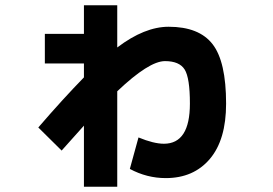

<svg xmlns="http://www.w3.org/2000/svg" viewBox="-20 -650 1040 732"><path d="M151 -521H300V-630H427V-469Q531 -548 623 -548Q739 -548 790.5 -481.5Q842 -415 842 -255Q842 -117 780 -44Q718 29 612 29Q540 29 475 -6L508 -126Q566 -102 605 -102Q704 -102 704 -255Q704 -353 684 -385Q664 -417 609 -417Q548 -417 427 -302V62H300V-171Q229 -92 215 -76L126 -164Q220 -273 300 -355V-408H151Z"/></svg>

Font: M PLUS 1p ExtraBold
Style: Regular
Weight: 800
Version: Version 1.062